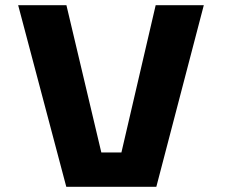

<svg xmlns="http://www.w3.org/2000/svg" viewBox="-20 -720 890 740"><path d="M580 -700H765.5L582.5 0H235.5L50 -700H236L370.5 -132.5H448Z"/></svg>

Font: League Mono Wide
Style: Bold
Weight: 700
Width: 8
Designer: Tyler Finck
Foundry: The League of Moveable Type / Tyler Finck
Version: Version 2.210